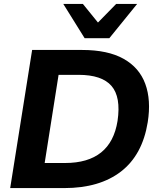

<svg xmlns="http://www.w3.org/2000/svg" viewBox="-20 -960 811 980"><path d="M32 0ZM32 0 144 -705H399Q530 -705 610.5 -660Q691 -615 721.5 -532Q752 -449 734 -336Q707 -169 597.5 -84.5Q488 0 308 0ZM208 -128H312Q546 -128 580 -343Q598 -465 549 -521.5Q500 -578 381 -578H279ZM412 -765 303 -940H403L480 -845L573 -940H680L538 -765Z"/></svg>

Font: Winston
Style: Bold Italic
Weight: 700
Italic angle: -9°
Designer: Original fonts by Vernon Adams / Changes by Cristiano Sobral
Foundry: Original fonts by Vernon Adams / Changes by Cristiano Sobral
Version: Version 2.503;July 17, 2020;FontCreator 13.0.0.2655 64-bit